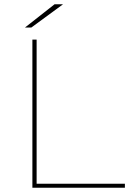

<svg xmlns="http://www.w3.org/2000/svg" viewBox="-20 -887 620 907"><path d="M133 -700H153V-19H570V0H133ZM238 -867H278L128 -757H98Z"/></svg>

Font: Montserrat
Style: Regular
Weight: 400
Designer: Julieta Ulanovsky
Foundry: Julieta Ulanovsky
Version: Version 8.000